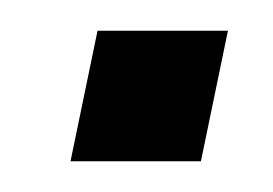

<svg xmlns="http://www.w3.org/2000/svg" viewBox="-20 -105 178 125"><path d="M43.5 -85H128.4L110.8 0H25.9Z"/></svg>

Font: Fibel Nord
Style: Italic
Weight: 400
Designer: Peter Wiegel
Foundry: Peter Wioegel
Version: Version 000.000